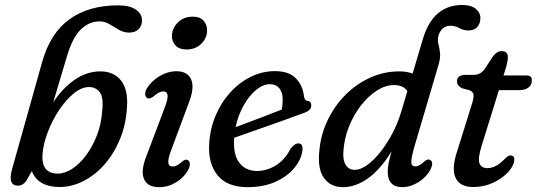

<svg xmlns="http://www.w3.org/2000/svg" viewBox="-20 -743 2158 772"><path d="M249.5 -517.5 194 -331.5Q230 -387 279.2 -421.5Q328.5 -456 383.5 -456Q438 -456 467 -418.5Q496 -381 490.5 -310.5Q486.5 -242 462.5 -183.8Q438.5 -125.5 400.5 -82.2Q362.5 -39 315.5 -15Q268.5 9 219 9Q177.5 9 149 -6.8Q120.5 -22.5 108 -55L85 -14.5Q79 -6.5 70.5 -1.5Q62 3.5 51.5 3.5Q32.5 3.5 25.5 -12Q18.5 -27.5 29.5 -66.5L150 -495.5Q182.5 -610.5 260 -666Q337.5 -721.5 454.5 -721.5Q502 -721.5 526.5 -704.2Q551 -687 551 -661Q551 -639.5 537.5 -625.8Q524 -612 499.5 -612Q477.5 -612 458.2 -623.2Q439 -634.5 420.2 -645.8Q401.5 -657 380.5 -657Q337.5 -657 304.2 -623.8Q271 -590.5 249.5 -517.5ZM338 -393Q307.5 -393 276 -367Q244.5 -341 217.2 -299.8Q190 -258.5 172 -211.5Q154 -164.5 151 -123Q148 -83 164 -64Q180 -45 212 -45Q241.5 -45 271.8 -65.2Q302 -85.5 327.8 -120.8Q353.5 -156 370.8 -201.8Q388 -247.5 391 -298.5Q397 -351.5 381 -372.2Q365 -393 338 -393Z M729.5 -544Q701 -544 685.5 -560.5Q670 -577 671.5 -602Q673 -630.5 695.8 -653.2Q718.5 -676 755.5 -676Q784.5 -676 799.2 -659Q814 -642 812.5 -616Q811 -588 788.2 -566Q765.5 -544 729.5 -544ZM667.5 -137Q655 -103.5 656.8 -88.5Q658.5 -73.5 674 -73.5Q682 -73.5 691 -77.8Q700 -82 712 -93Q726 -104.5 735 -99.5Q742 -96 743.2 -85Q744.5 -74 736 -58.5Q719 -28.5 687.5 -9.5Q656 9.5 619.5 9.5Q573.5 9.5 559.2 -23Q545 -55.5 568 -113.5L642 -309.5Q655.5 -344.5 653.8 -360Q652 -375.5 636 -375.5Q619.5 -375.5 597 -355Q582 -344 573 -348.5Q565 -351.5 563.8 -362.5Q562.5 -373.5 571 -388.5Q589 -417.5 621.8 -437Q654.5 -456.5 689.5 -456.5Q734 -456.5 748.5 -423.8Q763 -391 739.5 -330.5Z M1196 -139Q1192.5 -104 1165.2 -69.8Q1138 -35.5 1089.8 -13Q1041.5 9.5 975 9.5Q894 9.5 855.2 -37.8Q816.5 -85 821 -163Q824 -223 846 -276Q868 -329 904.5 -369.8Q941 -410.5 987.5 -433.8Q1034 -457 1086 -457Q1141.5 -457 1169.5 -428.2Q1197.5 -399.5 1202.5 -354.5Q1205.5 -339 1215.5 -337.5Q1230.5 -336.5 1231.5 -321Q1233 -299 1201 -288.5Q1163.5 -274.5 1111.5 -256Q1059.5 -237.5 1008.2 -219.5Q957 -201.5 921.5 -189V-187Q917 -121 942.5 -88.2Q968 -55.5 1013.5 -55.5Q1052 -55.5 1088.5 -77.5Q1125 -99.5 1148 -144.5Q1165.5 -167.5 1181 -166.5Q1199 -165 1196 -139ZM1064.5 -404.5Q1038 -404.5 1010 -381.5Q982 -358.5 959.8 -319.5Q937.5 -280.5 927.5 -232Q967 -246.5 1019.8 -266.5Q1072.5 -286.5 1113 -302.5Q1116.5 -319 1116.5 -344Q1116.5 -371.5 1103 -388Q1089.5 -404.5 1064.5 -404.5Z M1711 -61.5Q1695.5 -31.5 1663 -11Q1630.5 9.5 1597.5 9.5Q1539 9.5 1539 -53Q1539 -67 1542.2 -85Q1545.5 -103 1554.5 -134.5Q1510 -62 1460 -26.2Q1410 9.5 1359 9.5Q1308.5 9.5 1282 -28.2Q1255.5 -66 1264.5 -141.5Q1270.5 -204 1297.8 -260.5Q1325 -317 1368.5 -361Q1412 -405 1467.8 -430.5Q1523.5 -456 1586 -456Q1616 -456 1639 -447L1679.5 -583.5Q1700.5 -655 1740.5 -689Q1780.5 -723 1838.5 -723Q1874.5 -723 1893 -707.5Q1911.5 -692 1911.5 -671Q1911.5 -648 1898.8 -634.2Q1886 -620.5 1864.5 -620.5Q1844 -620.5 1827.2 -630Q1810.5 -639.5 1790.5 -639.5Q1771.5 -639.5 1758.8 -627Q1746 -614.5 1742 -595.5Q1739 -579.5 1743 -564.5Q1747 -549.5 1749.2 -530.5Q1751.5 -511.5 1743.5 -483.5L1647.5 -157.5Q1634.5 -113.5 1633.8 -93.8Q1633 -74 1650 -74Q1666.5 -74 1686.5 -94Q1691.5 -98.5 1697.5 -100.8Q1703.5 -103 1709 -100Q1725.5 -92 1711 -61.5ZM1361 -138Q1357.5 -100 1370 -80Q1382.5 -60 1406 -60Q1429 -60 1456 -79.2Q1483 -98.5 1509.2 -131.5Q1535.5 -164.5 1557.5 -206.2Q1579.5 -248 1593 -293L1618 -376.5Q1601.5 -401 1564.5 -401Q1530 -401 1495.2 -378.8Q1460.5 -356.5 1431.2 -318.8Q1402 -281 1383.2 -234Q1364.5 -187 1361 -138Z M1869.5 -379.5 1837 -388.5Q1817.5 -398.5 1817.5 -415.5Q1817.5 -442 1852 -442H1885.5Q1910.5 -442 1927.5 -463.5L1963 -517.5Q1977.5 -537.5 1997.5 -537.5Q2022 -537.5 2022 -513Q2022 -496 2012.5 -465L2004.5 -439.5H2098Q2118.5 -439.5 2118.5 -420Q2118.5 -401 2104.5 -390.8Q2090.5 -380.5 2067 -380.5H1986L1916 -155Q1900.5 -105 1908 -86Q1915.5 -67 1940 -67Q1974.5 -67 2010.5 -105Q2019 -113.5 2024 -116Q2029 -118.5 2035 -118Q2050.5 -116.5 2047.5 -96Q2044 -72.5 2020.5 -48.2Q1997 -24 1961 -7.5Q1925 9 1883 9Q1829 9 1811.8 -28.2Q1794.5 -65.5 1819 -137.5L1875 -317Q1885 -346.5 1884.2 -359.8Q1883.5 -373 1869.5 -379.5Z"/></svg>

Font: Fraunces 72pt SuperSoft
Style: Italic
Weight: 400
Italic angle: -16°
Version: Version 1.000;[b76b70a41]